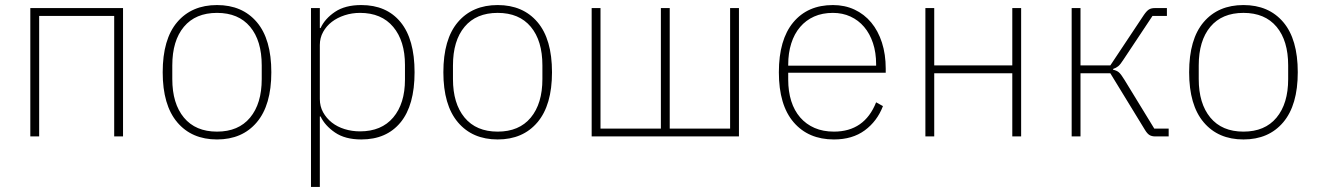

<svg xmlns="http://www.w3.org/2000/svg" viewBox="-20 -540 5214 760"><path d="M100 -508H467V0H432V-477H135V0H100Z M839 12Q739 12 681.5 -56Q624 -124 624 -254Q624 -385 681.5 -452.5Q739 -520 839 -520Q939 -520 996.5 -452.5Q1054 -385 1054 -254Q1054 -124 996.5 -56Q939 12 839 12ZM839 -19Q924 -19 970 -74.5Q1016 -130 1016 -227V-281Q1016 -379 970 -434Q924 -489 839 -489Q754 -489 708 -434Q662 -379 662 -281V-227Q662 -130 708 -74.5Q754 -19 839 -19Z M1211 -508H1246V-429H1249Q1266 -466 1306 -493Q1346 -520 1410 -520Q1510 -520 1565.5 -452.5Q1621 -385 1621 -254Q1621 -123 1565.5 -55.5Q1510 12 1410 12Q1346 12 1306 -15.5Q1266 -43 1249 -79H1246V200H1211ZM1405 -20Q1490 -20 1536.5 -75Q1583 -130 1583 -225V-283Q1583 -378 1536.5 -433.5Q1490 -489 1405 -489Q1373 -489 1344 -479.5Q1315 -470 1293.5 -453.5Q1272 -437 1259 -413.5Q1246 -390 1246 -362V-148Q1246 -119 1259 -95.5Q1272 -72 1293.5 -55Q1315 -38 1344 -29Q1373 -20 1405 -20Z M1950 12Q1850 12 1792.5 -56Q1735 -124 1735 -254Q1735 -385 1792.5 -452.5Q1850 -520 1950 -520Q2050 -520 2107.5 -452.5Q2165 -385 2165 -254Q2165 -124 2107.5 -56Q2050 12 1950 12ZM1950 -19Q2035 -19 2081 -74.5Q2127 -130 2127 -227V-281Q2127 -379 2081 -434Q2035 -489 1950 -489Q1865 -489 1819 -434Q1773 -379 1773 -281V-227Q1773 -130 1819 -74.5Q1865 -19 1950 -19Z M2322 -508H2357V-31H2596V-508H2631V-31H2870V-508H2905V0H2322Z M3281 12Q3180 12 3121.5 -56Q3063 -124 3063 -254Q3063 -383 3120 -451.5Q3177 -520 3277 -520Q3324 -520 3362.5 -502Q3401 -484 3428.5 -451Q3456 -418 3471 -371.5Q3486 -325 3486 -268V-252H3100V-225Q3100 -178 3112 -140Q3124 -102 3147.5 -75Q3171 -48 3204.5 -33.5Q3238 -19 3281 -19Q3402 -19 3448 -135L3475 -120Q3452 -60 3403 -24Q3354 12 3281 12ZM3277 -489Q3235 -489 3202.5 -474.5Q3170 -460 3147 -433Q3124 -406 3112 -368Q3100 -330 3100 -284V-280H3448V-286Q3448 -332 3435.5 -369.5Q3423 -407 3400.5 -433.5Q3378 -460 3346.5 -474.5Q3315 -489 3277 -489Z M3643 -508H3678V-281H3987V-508H4022V0H3987V-250H3678V0H3643Z M4222 -508H4257V-281H4375L4508 -481Q4519 -497 4528 -502.5Q4537 -508 4551 -508H4599V-477H4542L4427 -304Q4415 -285 4406.5 -278Q4398 -271 4386 -267V-264Q4400 -261 4408.5 -254Q4417 -247 4431 -224L4549 -31H4606V0H4553Q4539 0 4530 -5.5Q4521 -11 4512 -26L4375 -250H4257V0H4222Z M4902 12Q4802 12 4744.5 -56Q4687 -124 4687 -254Q4687 -385 4744.5 -452.5Q4802 -520 4902 -520Q5002 -520 5059.5 -452.5Q5117 -385 5117 -254Q5117 -124 5059.5 -56Q5002 12 4902 12ZM4902 -19Q4987 -19 5033 -74.5Q5079 -130 5079 -227V-281Q5079 -379 5033 -434Q4987 -489 4902 -489Q4817 -489 4771 -434Q4725 -379 4725 -281V-227Q4725 -130 4771 -74.5Q4817 -19 4902 -19Z"/></svg>

Font: IBM Plex Sans ExtLt
Style: Regular
Weight: 200
Designer: Mike Abbink, Paul van der Laan, Pieter van Rosmalen
Foundry: Bold Monday
Version: Version 3.005